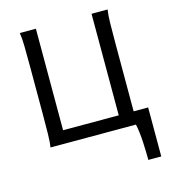

<svg xmlns="http://www.w3.org/2000/svg" viewBox="-133 -821 1036 1155"><g transform="rotate(-15 385.5 -244.0)"><path d="M727.5 -80.6V224.6H647Q647 201.7 646.2 172.4Q645.5 143.1 643.8 112.5Q642.1 82 638.7 52.7Q635.3 23.4 629.9 0H97.7Q103 -29.3 104 -84.7Q105 -140.1 105 -212.4V-502.9Q105 -575.7 104 -629.6Q103 -683.6 97.7 -712.9H197.8V-80.6H544.4V-712.9H644.5Q639.2 -683.6 638.2 -629.6Q637.2 -575.7 637.2 -502.9V-80.6Z"/></g></svg>

Font: Andika Compact
Style: Regular
Weight: 400
Designer: Victor Gaultney, Annie Olsen, Julie Remington, Don Collingsworth, Eric Hays, Becca Hirsbrunner
Foundry: SIL International
Version: Version 5.000 ; LnSpcTght